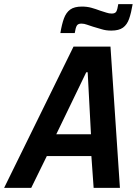

<svg xmlns="http://www.w3.org/2000/svg" viewBox="-56 -915 668 935"><path d="M-36 0 302 -688H482L528 0H400L389 -155H172L96 0ZM218 -261H387L371 -563H364ZM238 -754Q245 -797 255.5 -825.5Q266 -854 286 -868.5Q306 -883 343 -883Q368 -883 389.5 -877Q411 -871 432 -863Q449 -858 462 -853.5Q475 -849 488 -849Q505 -849 510.5 -859Q516 -869 520 -895H590Q583 -853 573 -824Q563 -795 543 -780.5Q523 -766 486 -766Q460 -766 439.5 -772.5Q419 -779 397 -785Q380 -790 367 -795Q354 -800 340 -800Q324 -800 318 -790Q312 -780 308 -754Z"/></svg>

Font: Saira SemiCondensed SemiBold
Style: Italic
Weight: 600
Width: 4
Italic angle: -12°
Designer: Hector Gatti with collaboration of the Omnibus-Type team
Foundry: Omnibus-Type
Version: Version 1.101